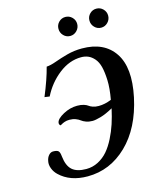

<svg xmlns="http://www.w3.org/2000/svg" viewBox="-125 -931 843 1029"><g transform="rotate(-15 296.5 -416.0)"><path d="M450.2 -307.1Q411.1 -285.2 380.9 -276.6Q350.6 -268.1 335 -268.1Q314.9 -268.1 299.1 -273.9Q283.2 -279.8 274.2 -287.1Q265.1 -294.4 250 -300.3Q234.9 -306.2 215.8 -306.2Q200.2 -306.2 188.5 -302Q176.8 -297.9 170.7 -293.9Q164.6 -290 162.1 -290Q159.7 -290 157 -295.7Q154.3 -301.3 155.8 -307.1Q159.7 -327.1 197.3 -347.7Q234.9 -368.2 274.9 -368.2Q296.4 -368.2 311.5 -363.3Q326.7 -358.4 334 -352.5Q341.3 -346.7 355 -341.8Q368.7 -336.9 387.2 -336.9Q421.9 -336.9 458 -352.1Q469.2 -413.6 467.5 -458.5Q465.8 -503.4 458.3 -533.2Q450.7 -563 434.8 -581.1Q418.9 -599.1 401.4 -606.4Q383.8 -613.8 362.8 -613.8Q297.4 -613.8 238.8 -568.1Q180.2 -522.5 146 -454.1L118.2 -458Q155.3 -547.4 171.9 -612.8Q193.4 -613.8 224.9 -625.2Q256.3 -636.7 295.9 -647.5Q335.4 -658.2 378.9 -658.2Q502 -658.2 558.1 -574.5Q614.3 -490.7 581.1 -333Q546.4 -170.4 451.9 -79.1Q357.4 12.2 232.9 12.2Q135.7 12.2 78.1 -43Q61 -59.1 52.7 -80.8Q44.4 -102.5 48.8 -122.1Q52.2 -141.1 63 -153.1Q73.7 -165 86.9 -165Q108.4 -165 116.2 -157.7Q124 -150.4 126 -127Q131.8 -73.7 157.7 -50.8Q183.6 -27.8 235.8 -27.8Q271 -27.8 302 -43.9Q333 -60.1 355.5 -86.2Q377.9 -112.3 396.7 -149.4Q415.5 -186.5 428 -224.6Q440.4 -262.7 450.2 -307.1ZM457 -792Q457 -813.5 472.2 -828.9Q487.3 -844.2 508.8 -844.2Q530.3 -844.2 545.7 -828.9Q561 -813.5 561 -792Q561 -770.5 545.7 -754.6Q530.3 -738.8 508.8 -738.8Q487.3 -738.8 472.2 -754.4Q457 -770 457 -792ZM285.2 -792Q285.2 -813.5 300.3 -828.9Q315.4 -844.2 336.9 -844.2Q358.4 -844.2 373.8 -828.9Q389.2 -813.5 389.2 -792Q389.2 -770.5 373.8 -754.6Q358.4 -738.8 336.9 -738.8Q315.4 -738.8 300.3 -754.4Q285.2 -770 285.2 -792Z"/></g></svg>

Font: Common Serif SemiBold
Style: Italic
Weight: 600
Italic angle: -12°
Designer: Philipp H. Poll, Khaled Hosny
Foundry: Stefan Peev, Context Ltd.
Version: Version 1.026